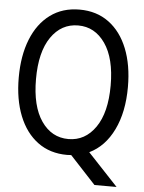

<svg xmlns="http://www.w3.org/2000/svg" viewBox="-58 -758 716 953"><g transform="rotate(5 300.0 -281.5)"><path d="M300 12Q215 12 154 -33Q93 -78 60.5 -159.5Q28 -241 28 -350Q28 -459 60.5 -540.5Q93 -622 154 -667Q215 -712 300 -712Q385 -712 446 -667Q507 -622 539.5 -540.5Q572 -459 572 -350Q572 -225 529 -136.5Q486 -48 409 -11L559 149H449L321 11Q310 12 300 12ZM300 -67Q383 -67 434.5 -141Q486 -215 486 -350Q486 -485 434.5 -559Q383 -633 300 -633Q216 -633 165 -559Q114 -485 114 -350Q114 -215 165 -141Q216 -67 300 -67Z"/></g></svg>

Font: DM Mono
Style: Regular
Weight: 400
Designer: Colophon Foundry
Foundry: Colophon Foundry
Version: Version 1.000; ttfautohint (v1.8.2.53-6de2)